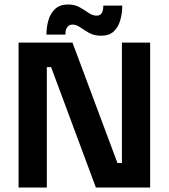

<svg xmlns="http://www.w3.org/2000/svg" viewBox="-20 -841 757 861"><path d="M190 0H63.3V-650H305L506.7 -110H526.7V-650H653.3V0H410L209.2 -540H190ZM273.3 -685.8H188.3Q188.3 -719.2 197.1 -750Q205.8 -780.8 227.1 -800.8Q248.3 -820.8 285 -820.8Q315.8 -820.8 337.5 -808.3Q359.2 -795.8 377.1 -783.3Q395 -770.8 413.3 -770.8Q429.2 -770.8 436.2 -782.1Q443.3 -793.3 443.3 -815.8H528.3Q528.3 -782.5 519.6 -751.2Q510.8 -720 490.4 -700.4Q470 -680.8 433.3 -680.8Q402.5 -680.8 380 -693.3Q357.5 -705.8 340 -718.3Q322.5 -730.8 305 -730.8Q291.7 -730.8 282.5 -720.4Q273.3 -710 273.3 -685.8Z"/></svg>

Font: Familjen Grotesk Variable
Style: Regular
Weight: 400
Designer: Anders Wikstroem, Jonas Baeckman, Matilda Gysing, Kristian Moeller
Foundry: Familjen STHLM AB
Version: Version 2.000